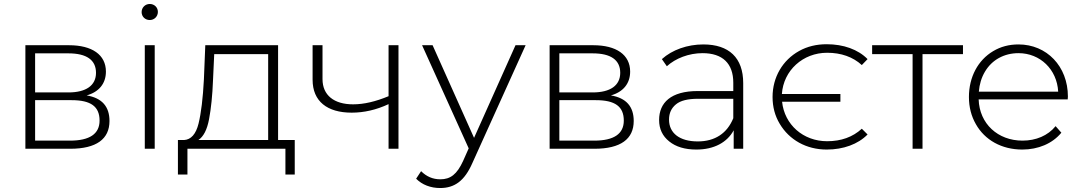

<svg xmlns="http://www.w3.org/2000/svg" viewBox="-20 -750 5459 968"><path d="M108 -522V0H334C466 0 532 -49 532 -140C532 -213 494 -256 417 -269C478 -286 514 -328 514 -389C514 -474 444 -522 328 -522ZM157 -245H341C438 -245 482 -213 482 -142C482 -75 432 -41 333 -41H157ZM157 -284V-481H325C416 -481 464 -448 464 -383C464 -319 414 -284 325 -284Z M760 0V-522H710V0ZM694 -689C694 -666 712 -649 735 -649C758 -649 776 -667 776 -690C776 -713 758 -730 735 -730C712 -730 694 -712 694 -689Z M925 130V0H1419V130H1466V-44H1382V-522H1015L1008 -350C1003 -254 994 -180 981 -127C968 -74 943 -46 908 -44H877V130ZM1034 -149C1044 -202 1051 -268 1054 -347L1060 -477H1332V-44H980C1006 -61 1024 -96 1034 -149Z M1556 -348C1556 -239 1630 -182 1753 -182C1815 -182 1877 -196 1939 -225V0H1989V-522H1939V-265C1874 -238 1815 -224 1760 -224C1664 -224 1606 -270 1606 -351V-522H1556Z M2132 186C2153 194 2175 198 2199 198C2271 198 2322 163 2362 71L2630 -522H2579L2370 -55L2161 -522H2108L2343 -2L2315 61C2284 129 2251 154 2200 154C2162 154 2130 140 2103 113L2078 151C2093 166 2111 178 2132 186Z M2751 -522V0H2977C3109 0 3175 -49 3175 -140C3175 -213 3137 -256 3060 -269C3121 -286 3157 -328 3157 -389C3157 -474 3087 -522 2971 -522ZM2800 -245H2984C3081 -245 3125 -213 3125 -142C3125 -75 3075 -41 2976 -41H2800ZM2800 -284V-481H2968C3059 -481 3107 -448 3107 -383C3107 -319 3057 -284 2968 -284Z M3354 -37C3387 -10 3433 4 3491 4C3580 4 3646 -32 3679 -93V0H3727V-331C3727 -459 3655 -526 3526 -526C3446 -526 3369 -499 3317 -452L3342 -416C3386 -456 3453 -482 3522 -482C3623 -482 3677 -430 3677 -333V-291H3498C3362 -291 3303 -232 3303 -145C3303 -100 3320 -64 3354 -37ZM3388 -224C3411 -243 3448 -252 3499 -252H3677V-154C3646 -78 3585 -37 3498 -37C3406 -37 3353 -79 3353 -147C3353 -180 3365 -205 3388 -224Z M3911 -126C3959 -45 4045 4 4148 4C4232 4 4306 -23 4354 -72L4325 -101C4279 -59 4221 -38 4150 -38C4029 -38 3935 -122 3923 -237H4217V-276H3922C3930 -395 4028 -484 4150 -484C4221 -484 4280 -463 4325 -422L4354 -452C4306 -501 4232 -527 4148 -527C4097 -527 4050 -516 4009 -493C3926 -447 3875 -361 3875 -261C3875 -211 3887 -166 3911 -126Z M4377 -477H4581V0H4631V-477H4835V-522H4377Z M4900 -124C4945 -44 5030 4 5134 4C5214 4 5286 -26 5331 -81L5302 -114C5263 -66 5203 -41 5135 -41C5011 -41 4918 -126 4914 -249H5363L5364 -263C5364 -416 5257 -526 5115 -526C5068 -526 5025 -515 4987 -492C4911 -447 4865 -362 4865 -261C4865 -210 4877 -164 4900 -124ZM4946 -389C4981 -448 5042 -482 5115 -482C5224 -482 5309 -400 5315 -288H4915C4918 -325 4928 -359 4946 -389Z"/></svg>

Font: Montserrat Light
Style: Regular
Weight: 300
Designer: Julieta Ulanovsky
Foundry: Julieta Ulanovsky
Version: Version 7.200